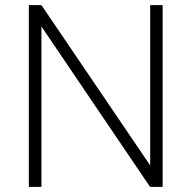

<svg xmlns="http://www.w3.org/2000/svg" viewBox="-20 -731 749 751"><path d="M616.2 0H566.9L142.1 -627.4V0H92.8V-710.9H142.1L567.4 -84V-710.9H616.2Z"/></svg>

Font: Heebo ExtraLight
Style: Regular
Weight: 250
Designer: Oded Ezer
Foundry: Ezer Type House
Version: Version 3.100